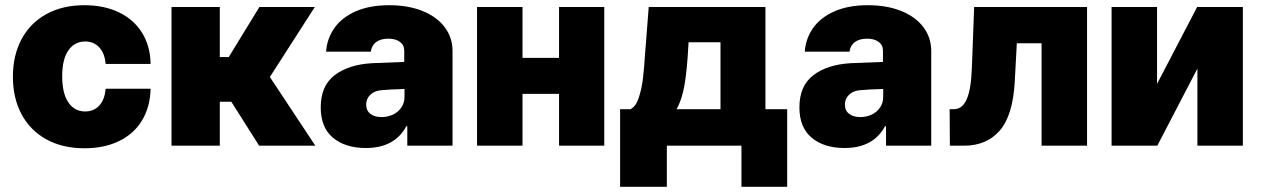

<svg xmlns="http://www.w3.org/2000/svg" viewBox="-20 -557 4821 734"><path d="M29.3 -263.7Q29.3 -345.2 62.3 -407Q95.2 -468.8 157 -502.9Q218.8 -537.1 302.7 -537.1Q378.4 -537.1 435.3 -509.5Q492.2 -481.9 523.4 -431.2Q554.7 -380.4 555.7 -312.5H383.8Q380.4 -353.5 359.4 -376Q338.4 -398.4 305.7 -398.4Q265.1 -398.4 241.5 -364.5Q217.8 -330.6 217.8 -265.6Q217.8 -199.7 241.5 -165.3Q265.1 -130.9 305.7 -130.9Q338.4 -130.9 359.4 -153.3Q380.4 -175.8 383.8 -217.8H555.7Q554.2 -148.9 523.4 -97.4Q492.7 -45.9 436 -18.1Q379.4 9.8 302.7 9.8Q218.8 9.8 157 -24.4Q95.2 -58.6 62.3 -120.4Q29.3 -182.1 29.3 -263.7Z M635.7 -530.3H820.3V-338.9H854.5L971.7 -530.3H1183.6L1011.7 -262.7L1185.5 0H970.7L864.3 -168H820.3V0H635.7Z M1401.4 -315.4 1525.4 -320.3V-363.3Q1525.4 -384.8 1508.8 -397Q1492.2 -409.2 1464.8 -409.2Q1436 -409.2 1418.5 -396.5Q1400.9 -383.8 1397.5 -359.4H1226.6Q1230 -409.2 1258.1 -449.5Q1286.1 -489.7 1339.4 -513.4Q1392.6 -537.1 1467.8 -537.1Q1540.5 -537.1 1595.5 -514.9Q1650.4 -492.7 1680.2 -452.9Q1710 -413.1 1710 -362.3V0H1537.1V-74.2H1533.2Q1488.3 8.8 1378.9 8.8Q1299.8 8.8 1252.9 -30.5Q1206.1 -69.8 1206.1 -146.5Q1206.1 -229 1259.3 -269.5Q1312.5 -310.1 1401.4 -315.4ZM1438.5 -109.4Q1461.9 -109.4 1482.2 -118.9Q1502.4 -128.4 1514.6 -146.5Q1526.9 -164.6 1526.4 -188.5V-216.8Q1468.3 -215.3 1434.6 -211.9Q1409.7 -209 1394.8 -193.8Q1379.9 -178.7 1379.9 -157.2Q1379.9 -134.3 1396 -121.8Q1412.1 -109.4 1438.5 -109.4Z M1977.5 -335.9H2117.2V-530.3H2290V0H2117.2V-198.2H1977.5V0H1803.7V-530.3H1977.5Z M2350.6 -139.6H2389.6Q2410.2 -148.4 2421.6 -182.4Q2433.1 -216.3 2438 -257.8Q2442.9 -299.3 2446.3 -355.5L2448.2 -377.9L2460 -530.3H2906.2V-139.6H2989.3V157.2H2814.5V0H2529.3V157.2H2350.6ZM2734.4 -139.6V-395.5H2612.3L2611.3 -377.9Q2606.4 -287.1 2596.7 -231.2Q2586.9 -175.3 2566.4 -139.6Z M3231.4 -315.4 3355.5 -320.3V-363.3Q3355.5 -384.8 3338.9 -397Q3322.3 -409.2 3294.9 -409.2Q3266.1 -409.2 3248.5 -396.5Q3231 -383.8 3227.5 -359.4H3056.6Q3060.1 -409.2 3088.1 -449.5Q3116.2 -489.7 3169.4 -513.4Q3222.7 -537.1 3297.9 -537.1Q3370.6 -537.1 3425.5 -514.9Q3480.5 -492.7 3510.3 -452.9Q3540 -413.1 3540 -362.3V0H3367.2V-74.2H3363.3Q3318.4 8.8 3209 8.8Q3129.9 8.8 3083 -30.5Q3036.1 -69.8 3036.1 -146.5Q3036.1 -229 3089.4 -269.5Q3142.6 -310.1 3231.4 -315.4ZM3268.6 -109.4Q3292 -109.4 3312.3 -118.9Q3332.5 -128.4 3344.7 -146.5Q3356.9 -164.6 3356.4 -188.5V-216.8Q3298.3 -215.3 3264.6 -211.9Q3239.7 -209 3224.9 -193.8Q3210 -178.7 3210 -157.2Q3210 -134.3 3226.1 -121.8Q3242.2 -109.4 3268.6 -109.4Z M3610.4 -139.6H3627Q3658.7 -139.6 3675.5 -177.2Q3692.4 -214.8 3695.3 -295.9L3704.1 -530.3H4135.7V0H3961.9V-391.6H3867.2L3859.4 -246.1Q3852.5 -116.2 3802.2 -58.1Q3752 0 3665 0H3611.3Z M4556.6 -530.3H4731.4V0H4557.6V-294.9L4404.3 0H4229.5V-530.3H4403.3V-236.3Z"/></svg>

Font: Pretendard Std Black
Style: Regular
Weight: 900
Designer: Base glyphs from Inter by Rasmus Andersson; Hangeul glyphs from Noto Sans CJK(Source Han Sans) by Jang Soo-young and Kan
Foundry: Kil Hyung-jin
Version: Version 1.309